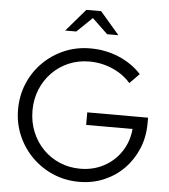

<svg xmlns="http://www.w3.org/2000/svg" viewBox="-61 -970 909 1035"><g transform="rotate(5 394.0 -452.5)"><path d="M406 11Q330 11 264.5 -17Q199 -45 149.5 -94.5Q100 -144 72 -209.5Q44 -275 44 -350Q44 -425 71.5 -490.5Q99 -556 148.5 -605.5Q198 -655 263.5 -683Q329 -711 405 -711Q486 -711 558 -681Q630 -651 681 -596L629 -543Q589 -589 529.5 -614.5Q470 -640 405 -640Q345 -640 293.5 -618Q242 -596 203.5 -556.5Q165 -517 143.5 -464.5Q122 -412 122 -350Q122 -289 143.5 -236Q165 -183 203.5 -143.5Q242 -104 293.5 -82Q345 -60 405 -60Q476 -60 533.5 -91Q591 -122 626.5 -176Q662 -230 668 -298H417V-366H746V-335Q746 -262 720 -199Q694 -136 648 -89Q602 -42 540 -15.5Q478 11 406 11ZM487 -795 403 -875 320 -795H260L364 -916H444L548 -795Z"/></g></svg>

Font: Red Hat Display VF
Style: Regular
Weight: 300
Designer: Pentagram, MCKL
Foundry: Pentagram, MCKL
Version: Version 1.023